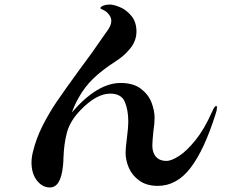

<svg xmlns="http://www.w3.org/2000/svg" viewBox="-20 -815 1040 847"><path d="M937 -340Q937 -328 932 -315Q882 -155 821 -75Q760 5 676 5Q627 5 595 -18Q563 -41 548.5 -74.5Q534 -108 534 -142Q534 -161 540 -207Q546 -255 546 -277Q546 -330 530.5 -366Q515 -402 466 -402Q405 -402 334 -328Q289 -281 275.5 -231Q262 -181 260 -119Q260 -105 258 -85Q253 -35 238.5 -11.5Q224 12 200 12Q167 12 143 -18.5Q119 -49 119 -98Q119 -120 125 -144Q139 -203 167.5 -259.5Q196 -316 230 -366Q264 -416 328 -504Q389 -585 439 -659Q442 -664 451.5 -676.5Q461 -689 466 -700.5Q471 -712 471 -723Q471 -735 464 -746Q452 -764 437.5 -770Q423 -776 423 -779Q423 -785 435.5 -790Q448 -795 464 -795Q481 -795 509 -783.5Q537 -772 559.5 -745Q582 -718 582 -676Q582 -636 555.5 -602.5Q529 -569 491 -545Q429 -505 391 -468Q353 -431 327 -384Q309 -352 297 -319Q409 -449 512 -449Q568 -449 601.5 -423.5Q635 -398 648.5 -362.5Q662 -327 662 -295Q662 -271 657 -239Q652 -192 652 -173Q652 -141 668.5 -123Q685 -105 714 -105Q736 -105 770 -127Q804 -149 843 -197.5Q882 -246 915 -321Q927 -348 934 -348Q937 -348 937 -340Z"/></svg>

Font: Shippori Mincho ExtraBold
Style: Regular
Weight: 800
Designer: FONTDASU
Foundry: FONTDASU / Google Inc. / but / Adobe
Version: Version 3.110; ttfautohint (v1.8.3)